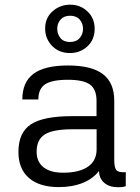

<svg xmlns="http://www.w3.org/2000/svg" viewBox="-20 -782 592 814"><path d="M142.6 -360.4H74.7Q74.7 -434.1 122.1 -469.2Q169.4 -504.4 268.1 -504.4Q368.2 -504.4 416.3 -467.8Q464.4 -431.2 464.4 -355V-103Q464.4 -70.3 474.1 -60.1Q483.9 -49.8 513.2 -52.2V7.3Q503.9 10.7 496.6 11.2Q489.3 11.7 479 11.7Q443.4 11.7 421.6 -7.3Q399.9 -26.4 399.9 -57.6Q375.5 -24.9 331.3 -6.8Q287.1 11.2 229.5 11.2Q147 11.2 102.5 -27.6Q58.1 -66.4 58.1 -137.7Q58.1 -219.7 110.6 -254.6Q163.1 -289.6 286.6 -289.6H389.2V-355.5Q389.2 -403.3 361.3 -423.6Q333.5 -443.8 268.1 -443.8Q200.2 -443.8 171.4 -424.6Q142.6 -405.3 142.6 -360.4ZM389.6 -148.9V-233.9H286.1Q205.1 -233.9 170.2 -212.2Q135.3 -190.4 135.3 -139.2Q135.3 -95.7 164.6 -72.8Q193.8 -49.8 247.6 -49.8Q315.9 -49.8 352.8 -75.2Q389.6 -100.6 389.6 -148.9ZM171.4 -661.1Q171.4 -706.1 202.9 -734.1Q234.4 -762.2 277.8 -762.2Q320.8 -762.2 351.1 -733.4Q381.3 -704.6 381.3 -659.7Q381.3 -613.8 350.6 -585.4Q319.8 -557.1 276.4 -557.1Q230 -557.1 200.7 -587.6Q171.4 -618.2 171.4 -661.1ZM222.7 -661.1Q222.7 -637.2 236.3 -620.6Q250 -604 276.9 -604Q303.7 -604 317.9 -620.8Q332 -637.7 332 -659.7Q332 -682.6 317.9 -699Q303.7 -715.3 276.9 -715.3Q251 -715.3 236.8 -699Q222.7 -682.6 222.7 -661.1Z"/></svg>

Font: Metrophobic
Style: Regular
Weight: 400
Designer: Vernon Adams
Foundry: Vernon Adams
Version: Version 3.200; ttfautohint (v1.8.4.7-5d5b);gftools[0.9.23]